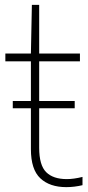

<svg xmlns="http://www.w3.org/2000/svg" viewBox="-20 -760 362 789"><path d="M252.5 9Q184.5 9 145.8 -27.2Q107 -63.5 107 -147V-315H32.5V-345H107V-508H2V-540H107L111 -740H141V-540H308.5V-508H141V-345H287V-315H141V-153Q141 -81 169.8 -52.5Q198.5 -24 254.5 -24Q283 -24 319 -33V1Q285 9 252.5 9Z"/></svg>

Font: Encode Sans SmCnd Th
Style: Regular
Weight: 100
Width: 4
Designer: Multiple Designers
Foundry: Impallari Type
Version: Version 3.002; ttfautohint (v1.8.3) -l 8 -r 50 -G 200 -x 14 